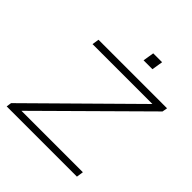

<svg xmlns="http://www.w3.org/2000/svg" viewBox="-234 -1048 1208 1208"><g transform="rotate(45 370.5 -444.0)"><path d="M19 0 24 -34 684 -686 682 -659H124L131 -705H741L735 -671L77 -19L79 -46H651L644 0ZM423 -814 435 -888H514L502 -814Z"/></g></svg>

Font: Nunito Sans 10pt Expanded ExtraLight
Style: Italic
Weight: 250
Width: 7
Italic angle: -9°
Designer: Vernon Adams
Foundry: Vernon Adams
Version: Version 3.101;gftools[0.9.27]